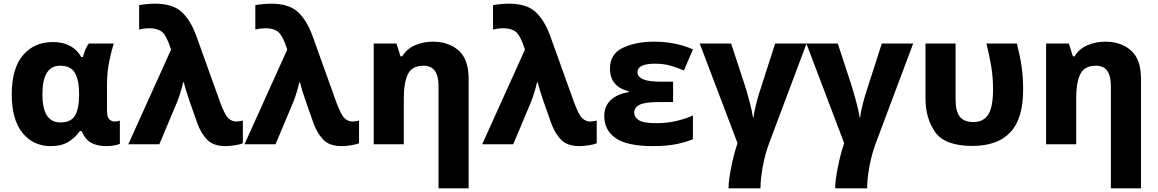

<svg xmlns="http://www.w3.org/2000/svg" viewBox="-20 -786 6307 1046"><path d="M256 10Q316 10 354 -14Q392 -38 415 -72H425Q444 -26 476.5 -8Q509 10 563 10Q580 10 603 6Q626 2 633 -3V-129Q620 -124 604 -124Q588 -124 575.5 -136Q563 -148 563 -182V-325Q563 -395 576 -456Q589 -517 600 -549H464Q452 -534 444 -513Q436 -492 431 -475H423Q376 -557 268 -557Q166 -557 105 -485Q44 -413 44 -272Q44 -134 102.5 -62Q161 10 256 10ZM309 -119Q211 -119 211 -271Q211 -428 307 -428Q366 -428 388.5 -388Q411 -348 411 -273V-267Q410 -190 387.5 -154.5Q365 -119 309 -119Z M679 0H848L946 -233Q964 -279 978 -338H981Q991 -297 1014 -231L1056 -112Q1075 -60 1108.5 -25Q1142 10 1209 10Q1228 10 1259 5.5Q1290 1 1303 -6V-129Q1280 -124 1267 -124Q1243 -124 1224 -142Q1205 -160 1180 -227L1050 -589Q1018 -677 969 -721.5Q920 -766 823 -766Q805 -766 778.5 -763.5Q752 -761 738 -758V-625Q766 -632 794 -632Q830 -632 854.5 -618Q879 -604 899 -552L912 -516Z M1312 0H1481L1579 -233Q1597 -279 1611 -338H1614Q1624 -297 1647 -231L1689 -112Q1708 -60 1741.5 -25Q1775 10 1842 10Q1861 10 1892 5.5Q1923 1 1936 -6V-129Q1913 -124 1900 -124Q1876 -124 1857 -142Q1838 -160 1813 -227L1683 -589Q1651 -677 1602 -721.5Q1553 -766 1456 -766Q1438 -766 1411.5 -763.5Q1385 -761 1371 -758V-625Q1399 -632 1427 -632Q1463 -632 1487.5 -618Q1512 -604 1532 -552L1545 -516Z M2339 -559Q2288 -559 2242.5 -540Q2197 -521 2171 -479H2162L2140 -549H2016V0H2180V-252Q2180 -337 2202.5 -382.5Q2225 -428 2288 -428Q2369 -428 2369 -318V240H2533V-357Q2533 -463 2478.5 -511Q2424 -559 2339 -559Z M2607 0H2776L2874 -233Q2892 -279 2906 -338H2909Q2919 -297 2942 -231L2984 -112Q3003 -60 3036.5 -25Q3070 10 3137 10Q3156 10 3187 5.5Q3218 1 3231 -6V-129Q3208 -124 3195 -124Q3171 -124 3152 -142Q3133 -160 3108 -227L2978 -589Q2946 -677 2897 -721.5Q2848 -766 2751 -766Q2733 -766 2706.5 -763.5Q2680 -761 2666 -758V-625Q2694 -632 2722 -632Q2758 -632 2782.5 -618Q2807 -604 2827 -552L2840 -516Z M3647 -341H3578Q3453 -341 3453 -393Q3453 -439 3549 -439Q3595 -439 3632 -428.5Q3669 -418 3706 -402L3755 -517Q3660 -559 3543 -559Q3444 -559 3373.5 -525.5Q3303 -492 3303 -413Q3303 -314 3405 -289V-284Q3343 -274 3307.5 -241Q3272 -208 3272 -153Q3272 -77 3334 -33.5Q3396 10 3538 10Q3610 10 3663 -0.5Q3716 -11 3755 -28V-157Q3721 -141 3669 -128Q3617 -115 3556 -115Q3485 -115 3460 -131.5Q3435 -148 3435 -171Q3435 -200 3464 -215Q3493 -230 3569 -230H3647Z M4374 -549H4203L4130 -322Q4112 -270 4099.5 -220Q4087 -170 4085 -147H4082Q4078 -178 4063 -234Q4048 -290 4035 -330L3963 -549H3792L3998 -6Q3977 56 3963 127.5Q3949 199 3949 240H4123Q4123 190 4135.5 121.5Q4148 53 4171 -8Z M4955 -549H4784L4711 -322Q4693 -270 4680.5 -220Q4668 -170 4666 -147H4663Q4659 -178 4644 -234Q4629 -290 4616 -330L4544 -549H4373L4579 -6Q4558 56 4544 127.5Q4530 199 4530 240H4704Q4704 190 4716.5 121.5Q4729 53 4752 -8Z M5278 9Q5414 9 5484 -65Q5554 -139 5554 -297Q5554 -366 5545.5 -424Q5537 -482 5520 -549H5354Q5371 -481 5380.5 -422.5Q5390 -364 5390 -301Q5390 -200 5363 -160.5Q5336 -121 5283 -121Q5233 -121 5209.5 -149.5Q5186 -178 5186 -244V-549H5022V-250Q5022 -141 5075 -66Q5128 9 5278 9Z M6002 -559Q5951 -559 5905.5 -540Q5860 -521 5834 -479H5825L5803 -549H5679V0H5843V-252Q5843 -337 5865.5 -382.5Q5888 -428 5951 -428Q6032 -428 6032 -318V240H6196V-357Q6196 -463 6141.5 -511Q6087 -559 6002 -559Z"/></svg>

Font: Noto Sans UI Extra
Style: Regular
Weight: 800
Designer: Monotype Design Team
Foundry: Monotype Imaging Inc.
Version: Version 1.901